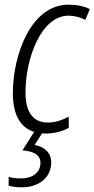

<svg xmlns="http://www.w3.org/2000/svg" viewBox="-20 -561 404 821"><path d="M176 10C216 10 249 -1 274 -14V-62C245 -47 216 -37 185 -37C122 -37 89 -80 89 -166C89 -312 156 -494 273 -494C298 -494 324 -487 345 -476L364 -522C339 -535 307 -541 273 -541C113 -541 35 -328 35 -162C35 -71 67 -15 126 3L76 82C126 86 153 102 153 136C153 177 118 202 70 202C46 202 28 199 17 195V233C32 237 50 240 74 240C146 240 199 198 199 134C199 91 170 67 128 59L160 9C165 10 171 10 176 10Z"/></svg>

Font: Noto Sans Condensed Light
Style: Italic
Weight: 300
Width: 3
Italic angle: -12°
Designer: Monotype Design Team
Foundry: Monotype Imaging Inc.
Version: Version 2.013